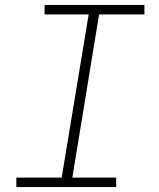

<svg xmlns="http://www.w3.org/2000/svg" viewBox="-20 -755 640 775"><path d="M46 0V-38H229L338 -697H160V-735H563V-697H380L272 -38H449V0Z"/></svg>

Font: Iosevka SS04 XLt Ex
Style: Italic
Weight: 200
Width: 7
Italic angle: -9°
Monospace: yes
Designer: Belleve Invis
Foundry: Belleve Invis
Version: Version 19.0.0; ttfautohint (v1.8.4)